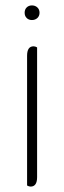

<svg xmlns="http://www.w3.org/2000/svg" viewBox="-20 -685 237 709"><path d="M71 -638Q71 -650 78.5 -657.5Q86 -665 98 -665Q110 -665 118 -657.5Q126 -650 126 -638Q126 -626 118 -618.5Q110 -611 98 -611Q86 -611 78.5 -618.5Q71 -626 71 -638ZM80 0V-479Q80 -514 104 -514Q110 -514 117 -510V-31Q117 4 93 4Q87 4 80 0Z"/></svg>

Font: Thasadith
Style: Regular
Weight: 400
Designer: Cadson Demak Co.,Ltd.
Foundry: Cadson Demak Co.,Ltd.
Version: Version 1.000; ttfautohint (v1.6)